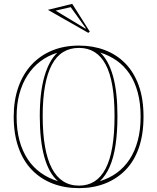

<svg xmlns="http://www.w3.org/2000/svg" viewBox="-20 -959 814 994"><path d="M389 -723Q461 -723 522 -700Q583 -677 628 -631.5Q673 -586 698 -517Q723 -448 723 -355Q723 -264 699 -194.5Q675 -125 630 -79Q585 -33 524 -9Q463 15 389 15Q314 15 252 -9Q190 -33 145 -79.5Q100 -126 75.5 -195.5Q51 -265 51 -355Q51 -440 75 -508Q99 -576 143.5 -624Q188 -672 250 -697.5Q312 -723 389 -723ZM389 -711Q342 -711 307 -689.5Q272 -668 248.5 -624Q225 -580 213 -514Q201 -448 201 -358Q201 -268 213 -200Q225 -132 248.5 -87.5Q272 -43 307 -20.5Q342 2 389 2Q435 2 469.5 -20Q504 -42 527 -86.5Q550 -131 561.5 -198.5Q573 -266 573 -358Q573 -449 561.5 -515.5Q550 -582 527 -625Q504 -668 469.5 -689.5Q435 -711 389 -711ZM280 -21Q233 -62 209.5 -146.5Q186 -231 186 -358Q186 -481 210 -563.5Q234 -646 277 -686Q228 -671 189 -641.5Q150 -612 122.5 -569.5Q95 -527 80.5 -473.5Q66 -420 66 -355Q66 -286 81 -231Q96 -176 124 -134Q152 -92 191.5 -64Q231 -36 280 -21ZM497 -21Q546 -36 584.5 -64Q623 -92 650.5 -133.5Q678 -175 693 -230.5Q708 -286 708 -355Q708 -425 693 -480.5Q678 -536 650.5 -577Q623 -618 584.5 -645Q546 -672 499 -687Q542 -647 565 -565Q588 -483 588 -358Q588 -273 578 -207Q568 -141 547.5 -95Q527 -49 497 -21ZM437 -789 228 -908 354 -939 445 -795ZM425 -812 346 -922 268 -904 422 -811Z"/></svg>

Font: Kalnia Glaze Thin Medium
Style: Regular
Weight: 500
Version: Version 1.110